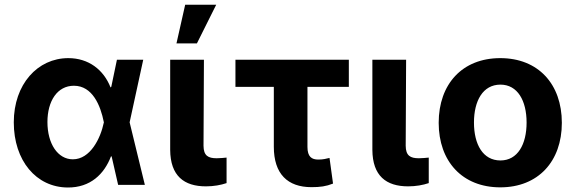

<svg xmlns="http://www.w3.org/2000/svg" viewBox="-20 -806 2508 837"><path d="M275.2 11.4C373.9 12.1 434.3 -46.9 463.8 -124.3H466.6L495 0H611.5L545.1 -272.7L604.4 -545.5H489.7L465.2 -427.9L462 -424.7C431.5 -502.5 365.8 -552.6 277.7 -552.6C143.8 -552.6 40.1 -438.6 40.1 -272.7C40.1 -105.8 137.8 10.7 275.2 11.4ZM186.8 -273.8C186.8 -366.1 230.1 -432.2 302.2 -432.2C383.2 -432.2 418.3 -345.9 432.5 -274.1L432.9 -272.7L432.5 -271.3C418.3 -202.8 373.6 -111.5 297.6 -111.5C231.5 -111.5 186.8 -180 186.8 -273.8Z M721.9 -545.5V-152.7C722.7 -39.1 782.3 6.4 877.8 6.4C911.6 6.4 942.8 0.7 967.7 -7.8V-119C955.6 -117.9 939.3 -116.1 924.7 -116.1C887.4 -116.1 867.5 -127.1 867.2 -170.8L869 -545.5ZM749.3 -616.8H838.4L922.6 -785.5H787.3Z M1500.7 -545.5H1006.4V-427.2H1173.7V-166.2C1173.7 -47.6 1234 9.9 1337.7 9.9C1375.7 9.9 1401.6 6.4 1431.8 -5.7L1416.5 -117.5C1400.9 -114 1389.6 -110.4 1367.5 -110.4C1338.8 -110.4 1320.3 -122.5 1320.3 -165.5V-427.2H1500.7Z M1603.3 -545.5V-152.7C1604 -39.1 1663.7 6.4 1759.2 6.4C1793 6.4 1824.2 0.7 1849.1 -7.8V-119C1837 -117.9 1820.7 -116.1 1806.1 -116.1C1768.8 -116.1 1748.9 -127.1 1748.6 -170.8L1750.4 -545.5Z M2160.9 10.7C2326.3 10.7 2429.3 -102.6 2429.3 -270.6C2429.3 -439.6 2326.3 -552.6 2160.9 -552.6C1995.4 -552.6 1892.4 -439.6 1892.4 -270.6C1892.4 -102.6 1995.4 10.7 2160.9 10.7ZM2046.2 -271.7C2046.2 -366.8 2085.2 -437.1 2161.6 -437.1C2236.5 -437.1 2275.6 -366.8 2275.6 -271.7C2275.6 -176.5 2236.5 -106.5 2161.6 -106.5C2085.2 -106.5 2046.2 -176.5 2046.2 -271.7Z"/></svg>

Font: Margiela Sans
Style: Bold
Weight: 700
Designer: Stefan Endress, Andreas Faust
Version: Version 1.100;FEAKit 1.0